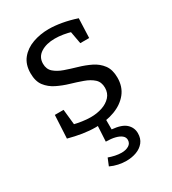

<svg xmlns="http://www.w3.org/2000/svg" viewBox="-187 -635 864 966"><g transform="rotate(-30 245.0 -152.0)"><path d="M139.3 -400Q139.3 -368.3 160.2 -350Q181 -331.7 214 -320.2Q247 -308.7 284.2 -298Q321.3 -287.3 354.3 -271.2Q387.3 -255 408.2 -227Q429 -199 429 -152.7Q429 -100.3 400.2 -64.2Q371.3 -28 321.8 -9.3Q272.3 9.3 210.7 9.3Q173.7 9.3 135 3.2Q96.3 -3 55.3 -14L62.3 -147.7H113L123.3 -49.7L114 -61Q137.3 -55 164.3 -51Q191.3 -47 213.7 -47Q249.7 -47 280.5 -57.3Q311.3 -67.7 330.3 -88.5Q349.3 -109.3 349.3 -140.3Q349.3 -173.3 328.5 -192.2Q307.7 -211 274.7 -222.8Q241.7 -234.7 205.2 -245.3Q168.7 -256 135.7 -272.3Q102.7 -288.7 81.8 -316Q61 -343.3 61 -389.7Q61 -440.7 87.5 -473.3Q114 -506 157.7 -521.7Q201.3 -537.3 251.3 -537.3Q285 -537.3 325.8 -530.2Q366.7 -523 409.7 -508.7L405.3 -396.3H353.7L338.7 -478.7L351.3 -464.7Q299 -480.3 253.3 -480.3Q204 -480.3 171.7 -459.7Q139.3 -439 139.3 -400ZM259 233Q237 233 213.3 228Q189.7 223 168 212.7L185.3 170.7Q202.3 177 222 181.2Q241.7 185.3 258.7 185.3Q283.7 185.3 300.7 175Q317.7 164.7 317.7 144.3Q317.7 129.3 305.3 119Q293 108.7 270.7 103Q248.3 97.3 217 97L222.3 0H273.3V58.3Q330 63.3 354.2 85.8Q378.3 108.3 378.3 140.7Q378.3 171.7 362 192.2Q345.7 212.7 318.7 222.8Q291.7 233 259 233Z"/></g></svg>

Font: Bitter Thin
Style: Regular
Weight: 100
Designer: Sol Matas, and Bitter project Authors
Foundry: Sol Matas
Version: Version 2.002